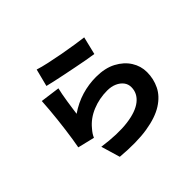

<svg xmlns="http://www.w3.org/2000/svg" viewBox="-190 -1065 1380 1380"><g transform="rotate(-45 500.0 -375.0)"><path d="M333 -811Q370 -799 425 -787Q480 -775 539.5 -764Q599 -753 652 -745Q705 -737 738 -733L705 -597Q674 -601 631 -609Q588 -617 540 -626.5Q492 -636 445.5 -645.5Q399 -655 360.5 -663.5Q322 -672 299 -678ZM348 -605Q343 -586 337.5 -556.5Q332 -527 327 -495Q322 -463 318 -433.5Q314 -404 311 -383Q378 -429 450 -450.5Q522 -472 597 -472Q688 -472 751 -438.5Q814 -405 847.5 -352Q881 -299 881 -237Q881 -169 852 -109.5Q823 -50 757 -8Q691 34 582 51.5Q473 69 312 55L269 -90Q418 -69 519.5 -82Q621 -95 673 -136.5Q725 -178 725 -240Q725 -271 707 -294.5Q689 -318 657.5 -332Q626 -346 584 -346Q504 -346 432.5 -316.5Q361 -287 316 -232Q301 -215 292.5 -202Q284 -189 277 -173L149 -204Q155 -234 161 -273.5Q167 -313 173 -358Q179 -403 184 -449.5Q189 -496 193 -541.5Q197 -587 199 -625Z"/></g></svg>

Font: Noto Sans TC ExtraBold
Style: Regular
Weight: 800
Designer: Ryoko NISHIZUKA  (kana, bopomofo & ideographs); Paul D. Hunt (Latin, Greek & Cyrillic); Sandoll Communications , Soo-you
Foundry: Adobe
Version: Version 2.004-H2;hotconv 1.0.118;makeotfexe 2.5.65603